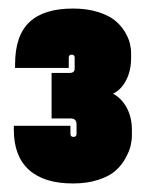

<svg xmlns="http://www.w3.org/2000/svg" viewBox="-20 -808 340 447"><path d="M144 -515.1V-496.1Q144 -489.3 151.1 -489.3Q158.2 -489.3 158.2 -496.1V-518.1Q158.2 -532.2 145 -532.2H100.1V-638.2H142.1Q153.8 -638.2 153.8 -647.9V-673.8Q153.8 -680.7 147 -680.7Q140.1 -680.7 140.1 -673.8V-649.9H15.1V-658.2Q15.1 -725.1 48.6 -756.6Q82 -788.1 149.9 -788.1Q182.1 -788.1 207.3 -780.3Q232.4 -772.5 246.8 -761Q261.2 -749.5 270.3 -734.6Q279.3 -719.7 282.2 -707.5Q285.2 -695.3 285.2 -684.1V-672.9Q285.2 -643.6 273.9 -621.6Q262.7 -599.6 243.2 -589.8Q262.7 -579.6 274.9 -557.4Q287.1 -535.2 287.1 -504.9V-494.1Q287.1 -481.9 284.2 -469Q281.2 -456.1 272.2 -439.7Q263.2 -423.3 249 -410.6Q234.9 -397.9 209 -389.4Q183.1 -380.9 149.9 -380.9Q82.5 -380.9 47.4 -412.6Q12.2 -444.3 12.2 -505.9V-515.1Z"/></svg>

Font: Cooper Hewitt
Style: Heavy
Weight: 713
Designer: Village Type and Design LLC
Foundry: Cooper Hewitt Smithsonian Design Museum
Version: 1.000